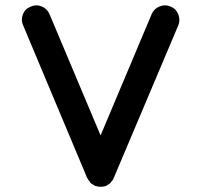

<svg xmlns="http://www.w3.org/2000/svg" viewBox="-20 -713 790 733"><path d="M333 -10H332Q331 -11 325 -15L324 -16Q324 -17 324 -18Q320 -22 319 -24Q318 -24 318 -25Q315 -31 313 -33L68 -617Q59 -637 67.5 -658.5Q76 -680 98 -688Q118 -697 139 -688.5Q160 -680 169 -659L364 -196L559 -659Q568 -680 589.5 -688.5Q611 -697 631 -688Q652 -680 660.5 -658.5Q669 -637 661 -617L414 -33L410 -25Q410 -24 409 -24Q408 -23 406 -21Q404 -19 404 -18Q403 -16 402 -15Q401 -14 399 -12.5Q397 -11 396 -10L394 -9Q393 -9 390.5 -7Q388 -5 386 -4Q385 -4 384 -3Q382 -3 376 -1H374Q370 0 364 0Q357 0 354 -1H352Q348 -3 344 -3L343 -4H342Q341 -4 339.5 -5Q338 -6 336 -7.5Q334 -9 333 -10Z"/></svg>

Font: Quicksand
Style: Bold
Weight: 700
Designer: Andrew Paglinawan
Foundry: Andrew Paglinawan
Version: 1.002